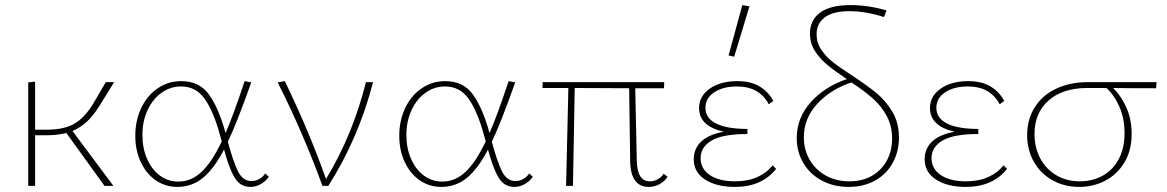

<svg xmlns="http://www.w3.org/2000/svg" viewBox="-20 -731 4588 755"><path d="M265 -216 426 0H391L241 -208Q205 -199 159 -199H118V0H91V-407L118 -410V-221H163Q231 -221 271.5 -244Q312 -267 347 -324L396 -408H429L370 -313Q346 -275 321 -252Q296 -229 265 -216Z M1037 -36Q1025 -18 1005.5 -7Q986 4 965 4Q924 4 902 -33.5Q880 -71 861 -143Q822 -68 778.5 -32Q735 4 677 4Q630 4 592.5 -22Q555 -48 533.5 -94Q512 -140 512 -197Q512 -257 535.5 -306.5Q559 -356 600.5 -384Q642 -412 693 -412Q764 -412 802 -359Q840 -306 867 -208Q897 -276 942 -412L968 -407Q909 -241 876 -174Q897 -95 916 -57Q935 -19 969 -19Q984 -19 998.5 -26.5Q1013 -34 1023 -49ZM852 -175 845 -200Q820 -292 785.5 -341.5Q751 -391 692 -391Q650 -391 615.5 -366.5Q581 -342 560.5 -298.5Q540 -255 540 -200Q540 -148 558.5 -106Q577 -64 609 -40.5Q641 -17 681 -17Q732 -17 772.5 -55Q813 -93 852 -175Z M1447 -408Q1390 -187 1271 0H1248Q1171 -211 1072 -407L1100 -412Q1197 -211 1262 -27Q1367 -200 1419 -408Z M2075 -36Q2063 -18 2043.5 -7Q2024 4 2003 4Q1962 4 1940 -33.5Q1918 -71 1899 -143Q1860 -68 1816.5 -32Q1773 4 1715 4Q1668 4 1630.5 -22Q1593 -48 1571.5 -94Q1550 -140 1550 -197Q1550 -257 1573.5 -306.5Q1597 -356 1638.5 -384Q1680 -412 1731 -412Q1802 -412 1840 -359Q1878 -306 1905 -208Q1935 -276 1980 -412L2006 -407Q1947 -241 1914 -174Q1935 -95 1954 -57Q1973 -19 2007 -19Q2022 -19 2036.5 -26.5Q2051 -34 2061 -49ZM1890 -175 1883 -200Q1858 -292 1823.5 -341.5Q1789 -391 1730 -391Q1688 -391 1653.5 -366.5Q1619 -342 1598.5 -298.5Q1578 -255 1578 -200Q1578 -148 1596.5 -106Q1615 -64 1647 -40.5Q1679 -17 1719 -17Q1770 -17 1810.5 -55Q1851 -93 1890 -175Z M2605 -36Q2593 -17 2573 -6.5Q2553 4 2530 4Q2496 4 2477.5 -21Q2459 -46 2458 -97L2454 -384L2240 -385L2233 0H2206L2215 -385H2113L2114 -408H2592L2591 -384H2478L2484 -100Q2485 -57 2498 -37.5Q2511 -18 2536 -18Q2551 -18 2565.5 -25.5Q2580 -33 2590 -48Z M3032 -67Q2976 4 2870 4Q2797 4 2752.5 -25Q2708 -54 2708 -105Q2708 -146 2737 -174Q2766 -202 2826 -213Q2729 -235 2729 -306Q2729 -353 2771 -382.5Q2813 -412 2880 -412Q2932 -412 2967 -391Q3002 -370 3021 -334L3003 -321Q2966 -391 2878 -391Q2823 -391 2788.5 -368Q2754 -345 2754 -307Q2754 -266 2796.5 -245Q2839 -224 2919 -224V-204Q2822 -204 2778.5 -178.5Q2735 -153 2735 -109Q2735 -67 2771.5 -42.5Q2808 -18 2871 -18Q2921 -18 2958.5 -35Q2996 -52 3018 -81ZM2845 -513 2899 -711 2927 -706 2867 -508Z M3331 -434Q3390 -395 3426.5 -365Q3463 -335 3489 -291.5Q3515 -248 3515 -190Q3515 -136 3491 -91.5Q3467 -47 3422 -21.5Q3377 4 3317 4Q3258 4 3211.5 -21Q3165 -46 3139 -90Q3113 -134 3113 -188Q3113 -268 3168.5 -329.5Q3224 -391 3310 -420Q3262 -452 3233 -476Q3204 -500 3184.5 -530.5Q3165 -561 3165 -599Q3165 -652 3205 -681.5Q3245 -711 3324 -711Q3395 -711 3466 -690L3456 -664Q3384 -687 3320 -687Q3255 -687 3223 -662.5Q3191 -638 3191 -596Q3191 -563 3209.5 -535.5Q3228 -508 3256 -486Q3284 -464 3331 -434ZM3488 -186Q3488 -236 3466.5 -275.5Q3445 -315 3411.5 -344.5Q3378 -374 3328 -407Q3245 -379 3193 -322Q3141 -265 3141 -191Q3141 -142 3164 -102.5Q3187 -63 3227.5 -40.5Q3268 -18 3320 -18Q3372 -18 3410 -40.5Q3448 -63 3468 -101Q3488 -139 3488 -186Z M3940 -67Q3884 4 3778 4Q3705 4 3660.5 -25Q3616 -54 3616 -105Q3616 -146 3645 -174Q3674 -202 3734 -213Q3637 -235 3637 -306Q3637 -353 3679 -382.5Q3721 -412 3788 -412Q3840 -412 3875 -391Q3910 -370 3929 -334L3911 -321Q3874 -391 3786 -391Q3731 -391 3696.5 -368Q3662 -345 3662 -307Q3662 -266 3704.5 -245Q3747 -224 3827 -224V-204Q3730 -204 3686.5 -178.5Q3643 -153 3643 -109Q3643 -67 3679.5 -42.5Q3716 -18 3779 -18Q3829 -18 3866.5 -35Q3904 -52 3926 -81Z M4526 -384Q4411 -384 4357 -385Q4389 -354 4409.5 -307.5Q4430 -261 4430 -205Q4430 -140 4402 -93Q4374 -46 4327 -21Q4280 4 4224 4Q4165 4 4118 -22.5Q4071 -49 4045 -95.5Q4019 -142 4019 -200Q4019 -261 4048.5 -308.5Q4078 -356 4132.5 -382Q4187 -408 4258 -408H4528ZM4331 -385H4256Q4159 -385 4103.5 -336Q4048 -287 4048 -204Q4048 -151 4070.5 -108.5Q4093 -66 4133.5 -42Q4174 -18 4226 -18Q4275 -18 4315 -39.5Q4355 -61 4378.5 -104Q4402 -147 4402 -208Q4402 -264 4382.5 -309.5Q4363 -355 4331 -385Z"/></svg>

Font: Ysabeau Extralight
Style: Regular
Weight: 200
Designer: Christian Thalmann (Catharsis Fonts)
Version: Version 0.003